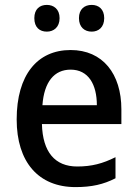

<svg xmlns="http://www.w3.org/2000/svg" viewBox="-20 -753 560 783"><path d="M120 -679C120 -641 142 -624 171 -624C199 -624 223 -642 223 -679C223 -716 199 -733 171 -733C142 -733 120 -716 120 -679ZM302 -679C302 -642 325 -624 354 -624C382 -624 405 -642 405 -679C405 -716 382 -733 354 -733C325 -733 302 -716 302 -679ZM268 -549C132 -549 48 -447 48 -266C48 -92 137 10 288 10C354 10 402 -1 451 -26V-112C399 -86 354 -74 295 -74C204 -74 154 -133 151 -247H475V-307C475 -452 399 -549 268 -549ZM268 -469C341 -469 375 -408 375 -324H153C160 -419 201 -469 268 -469Z"/></svg>

Font: Noto Sans Arabic SemCond Med
Style: Regular
Weight: 500
Width: 4
Designer: Monotype Design Team, Nadine Chahine, Nizar Qandah and Khaled Hosny
Foundry: Monotype Imaging Inc.
Version: Version 2.012